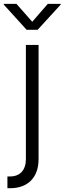

<svg xmlns="http://www.w3.org/2000/svg" viewBox="-51 -781 338 1005"><path d="M84.5 -545.9V52.2C84.5 109.9 53.2 142.6 1.5 142.6H-12.2V204.1H2.4C95.2 204.1 150.9 147.5 150.9 52.2V-545.9ZM35.2 -760.7H-31.2V-756.8L88.4 -625H146L266.6 -756.8V-760.7H199.2L117.7 -667Z"/></svg>

Font: Raveo Light
Style: Regular
Weight: 300
Designer: Jakub Foglar, Rasmus Andersson (Inter)
Foundry: Jakubfoglar.com
Version: Version 1.100;Glyphs 3.2.3 (3260)